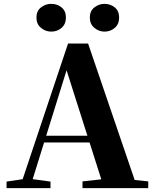

<svg xmlns="http://www.w3.org/2000/svg" viewBox="-20 -976 801 996"><path d="M246 -812Q216 -812 192.5 -831.5Q169 -851 169 -885Q169 -919 192.5 -937.5Q216 -956 246 -956Q277 -956 299.5 -937.5Q322 -919 322 -885Q322 -851 299.5 -831.5Q277 -812 246 -812ZM522 -812Q493 -812 469.5 -831.5Q446 -851 446 -885Q446 -919 469.5 -937.5Q493 -956 522 -956Q553 -956 575.5 -937.5Q598 -919 598 -885Q598 -851 575.5 -831.5Q553 -812 522 -812ZM14 0V-34L114 -49H133L242 -34V0ZM82 0 333 -750H437L693 0H520L314 -647H335L332 -633L135 0ZM194 -237 203 -272H527L536 -237ZM408 0V-35L544 -50H606L749 -35V0Z"/></svg>

Font: Noto Serif JP ExtraLight Black
Style: Regular
Weight: 900
Version: Version 2.003-H1;hotconv 1.1.1;makeotfexe 2.6.0